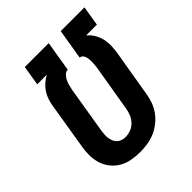

<svg xmlns="http://www.w3.org/2000/svg" viewBox="-203 -867 1006 1006"><g transform="rotate(-45 300.0 -363.5)"><path d="M256 8Q224 8 193 2Q162 -4 136.5 -19Q111 -34 92.5 -57.5Q74 -81 65 -110Q56 -139 56 -171Q56 -203 62 -234L104 -490Q107 -510 114 -530Q121 -550 133 -568Q145 -586 161.5 -600.5Q178 -615 197 -625H126L144 -735H321L293 -566Q279 -566 267.5 -554Q256 -542 250 -528.5Q244 -515 240.5 -500.5Q237 -486 234 -472L192 -216Q190 -203 189 -189.5Q188 -176 190 -163.5Q192 -151 197 -139Q202 -127 211 -118.5Q220 -110 232.5 -106Q245 -102 258 -102Q278 -102 297.5 -109.5Q317 -117 331.5 -132Q346 -147 354 -166Q362 -185 365 -204L408 -460Q409 -470 410.5 -480.5Q412 -491 412 -501Q412 -511 411.5 -521Q411 -531 408.5 -540.5Q406 -550 399.5 -558Q393 -566 383 -566H382L410 -735H586L568 -625H491V-622Q509 -607 521 -586Q533 -565 538.5 -541.5Q544 -518 543 -492.5Q542 -467 538 -442L495 -186Q491 -159 481.5 -132.5Q472 -106 455 -82.5Q438 -59 414.5 -40.5Q391 -22 364.5 -11Q338 0 310.5 4Q283 8 256 8Z"/></g></svg>

Font: Iosevka Curly XBdExObl
Style: Regular
Weight: 800
Width: 7
Italic angle: -9°
Monospace: yes
Designer: Belleve Invis
Foundry: Belleve Invis
Version: Version 11.1.0; ttfautohint (v1.8.3)